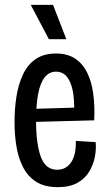

<svg xmlns="http://www.w3.org/2000/svg" viewBox="-20 -761 448 793"><path d="M219 12Q164 12 129 -10.5Q94 -33 74.5 -72Q55 -111 47.5 -158.5Q40 -206 40 -257Q40 -312 48 -362.5Q56 -413 75 -453.5Q94 -494 127.5 -517Q161 -540 212 -540Q258 -540 289.5 -519.5Q321 -499 339.5 -462Q358 -425 365 -374.5Q372 -324 369 -264L105 -257V-311L305 -317L286 -295Q288 -351 280 -388.5Q272 -426 255 -445.5Q238 -465 211 -465Q183 -465 164.5 -441.5Q146 -418 137.5 -373Q129 -328 129 -262Q129 -167 148.5 -113.5Q168 -60 216 -60Q235 -60 249.5 -68Q264 -76 274 -91Q284 -106 289 -128Q294 -150 293 -179L375 -174Q378 -146 372 -114Q366 -82 349 -53Q332 -24 300 -6Q268 12 219 12ZM182 -599 107 -741H199L254 -599Z"/></svg>

Font: Bricolage Grotesque Condensed
Style: Regular
Weight: 400
Width: 3
Designer: Mathieu Triay
Foundry: Atelier Triay
Version: Version 1.000;gftools[0.9.30]